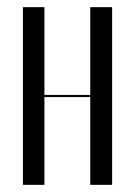

<svg xmlns="http://www.w3.org/2000/svg" viewBox="-20 -516 373 536"><path d="M44 -496V0H104V-245H232V0H293V-496H232V-251H104V-496Z"/></svg>

Font: Moniqa Display
Style: Regular
Weight: 400
Designer: Rajesh Rajput
Foundry: Rajesh Rajput
Version: Version 1.000